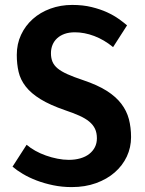

<svg xmlns="http://www.w3.org/2000/svg" viewBox="-20 -741 582 771"><path d="M241.7 -298.3Q180.7 -319.3 142.6 -342.8Q104.5 -366.2 83.3 -393.6Q62 -420.9 54.7 -452.4Q47.4 -483.9 47.4 -520.5Q47.4 -564.5 64.5 -601.1Q81.5 -637.7 111.6 -664.6Q141.6 -691.4 182.4 -706.3Q223.1 -721.2 270 -721.2Q313.5 -721.2 348.1 -712.6Q382.8 -704.1 409.9 -691.7Q437 -679.2 456.8 -665Q476.6 -650.9 490.2 -639.2L434.1 -551.8Q397.9 -581.5 358.4 -596.4Q318.8 -611.3 280.8 -611.3Q257.3 -611.3 239.5 -605Q221.7 -598.6 209.5 -587.4Q197.3 -576.2 190.9 -560.8Q184.6 -545.4 184.6 -527.3Q184.6 -507.8 190.7 -493.2Q196.8 -478.5 211.4 -466.3Q226.1 -454.1 251.2 -442.9Q276.4 -431.6 314.5 -418.9Q371.1 -399.9 408.2 -376.5Q445.3 -353 467 -324.5Q488.8 -295.9 497.6 -262.5Q506.3 -229 506.3 -190.4Q506.3 -148.9 489.3 -112.5Q472.2 -76.2 440.9 -48.8Q409.7 -21.5 365.7 -5.6Q321.8 10.3 268.1 10.3Q229 10.3 193.6 2.9Q158.2 -4.4 127.4 -16.1Q96.7 -27.8 72 -42.5Q47.4 -57.1 30.3 -71.8L86.9 -159.7Q101.6 -147 121.6 -135.7Q141.6 -124.5 164.3 -116.5Q187 -108.4 210.7 -103.8Q234.4 -99.1 256.3 -99.1Q281.7 -99.1 302.7 -105.2Q323.7 -111.3 338.4 -122.8Q353 -134.3 361.1 -150.1Q369.1 -166 369.1 -185.5Q369.1 -207.5 361.6 -223.6Q354 -239.7 338.4 -252.7Q322.8 -265.6 298.8 -276.4Q274.9 -287.1 241.7 -298.3Z"/></svg>

Font: Ufes Sans
Style: Bold
Weight: 700
Designer: Ricardo Esteves & Filipe Motta
Foundry: ProDesignUfes - Ricardo Esteves, Filipe Motta (This is a derivative work, based on Roboto family, by Christian Robertson
Version: Version 2.0